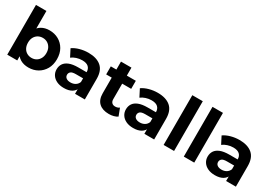

<svg xmlns="http://www.w3.org/2000/svg" viewBox="23 -1607 3505 2480"><g transform="rotate(30 1775.5 -367.0)"><path d="M390 8Q319 8 268 -22Q217 -52 190 -113.5Q163 -175 163 -269Q163 -364 191.5 -425Q220 -486 271 -516Q322 -546 390 -546Q466 -546 526.5 -512Q587 -478 622.5 -416Q658 -354 658 -269Q658 -185 622.5 -123Q587 -61 526.5 -26.5Q466 8 390 8ZM72 0V-742H228V-429L218 -270L221 -110V0ZM363 -120Q402 -120 432.5 -138Q463 -156 481.5 -189.5Q500 -223 500 -269Q500 -316 481.5 -349Q463 -382 432.5 -400Q402 -418 363 -418Q324 -418 293 -400Q262 -382 244 -349Q226 -316 226 -269Q226 -223 244 -189.5Q262 -156 293 -138Q324 -120 363 -120Z M1083 0V-105L1073 -128V-316Q1073 -366 1042.5 -394Q1012 -422 949 -422Q906 -422 864.5 -408.5Q823 -395 794 -372L738 -481Q782 -512 844 -529Q906 -546 970 -546Q1093 -546 1161 -488Q1229 -430 1229 -307V0ZM919 8Q856 8 811 -13.5Q766 -35 742 -72Q718 -109 718 -155Q718 -203 741.5 -239Q765 -275 816 -295.5Q867 -316 949 -316H1092V-225H966Q911 -225 890.5 -207Q870 -189 870 -162Q870 -132 893.5 -114.5Q917 -97 958 -97Q997 -97 1028 -115.5Q1059 -134 1073 -170L1097 -98Q1080 -46 1035 -19Q990 8 919 8Z M1590 8Q1495 8 1442 -40.5Q1389 -89 1389 -185V-657H1545V-187Q1545 -153 1563 -134.5Q1581 -116 1612 -116Q1649 -116 1675 -136L1717 -26Q1693 -9 1659.5 -0.5Q1626 8 1590 8ZM1306 -418V-538H1679V-418Z M2117 0V-105L2107 -128V-316Q2107 -366 2076.5 -394Q2046 -422 1983 -422Q1940 -422 1898.5 -408.5Q1857 -395 1828 -372L1772 -481Q1816 -512 1878 -529Q1940 -546 2004 -546Q2127 -546 2195 -488Q2263 -430 2263 -307V0ZM1953 8Q1890 8 1845 -13.5Q1800 -35 1776 -72Q1752 -109 1752 -155Q1752 -203 1775.5 -239Q1799 -275 1850 -295.5Q1901 -316 1983 -316H2126V-225H2000Q1945 -225 1924.5 -207Q1904 -189 1904 -162Q1904 -132 1927.5 -114.5Q1951 -97 1992 -97Q2031 -97 2062 -115.5Q2093 -134 2107 -170L2131 -98Q2114 -46 2069 -19Q2024 8 1953 8Z M2404 0V-742H2560V0Z M2705 0V-742H2861V0Z M3336 0V-105L3326 -128V-316Q3326 -366 3295.5 -394Q3265 -422 3202 -422Q3159 -422 3117.5 -408.5Q3076 -395 3047 -372L2991 -481Q3035 -512 3097 -529Q3159 -546 3223 -546Q3346 -546 3414 -488Q3482 -430 3482 -307V0ZM3172 8Q3109 8 3064 -13.5Q3019 -35 2995 -72Q2971 -109 2971 -155Q2971 -203 2994.5 -239Q3018 -275 3069 -295.5Q3120 -316 3202 -316H3345V-225H3219Q3164 -225 3143.5 -207Q3123 -189 3123 -162Q3123 -132 3146.5 -114.5Q3170 -97 3211 -97Q3250 -97 3281 -115.5Q3312 -134 3326 -170L3350 -98Q3333 -46 3288 -19Q3243 8 3172 8Z"/></g></svg>

Font: Montserrat Thin
Style: Bold
Weight: 700
Version: Version 9.000